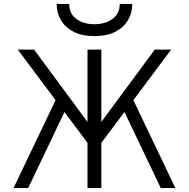

<svg xmlns="http://www.w3.org/2000/svg" viewBox="-20 -951 956 971"><path d="M48.5 0 261 -444.5 70 -700H152.5L422.5 -334.5V-700H492.5V-334.5L762.5 -700H845.5L654.5 -444.5L867 0H793L609.5 -384.5L492.5 -228.5V0H422.5V-228.5L306 -384.5L122.5 0ZM457 -768.5Q393.5 -768.5 351.2 -790.8Q309 -813 287.8 -849.8Q266.5 -886.5 266.5 -931H330Q330 -882 366.2 -855.2Q402.5 -828.5 457 -828.5Q512 -828.5 548.8 -855.2Q585.5 -882 585.5 -931H649Q649 -886.5 627.5 -849.5Q606 -812.5 563.5 -790.5Q521 -768.5 457 -768.5Z"/></svg>

Font: Overpass Light
Style: Regular
Weight: 300
Designer: Delve Withrington, Dave Bailey, Thomas Jockin
Foundry: Delve Fonts LLC
Version: Version 4.000; ttfautohint (v1.8.3)